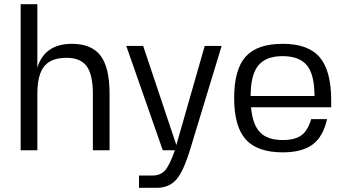

<svg xmlns="http://www.w3.org/2000/svg" viewBox="-20 -720 1657 920"><path d="M159 0H158H79V-700H159V-396Q194 -510 325 -510Q419 -510 462 -453Q505 -396 505 -270V0H425V-270Q425 -362 395.5 -402.5Q366 -443 299 -443Q225 -443 192 -402.5Q159 -362 159 -270Z M666 -500 825 -25 961 -500H1042L893 -10Q859 103 824 141.5Q789 180 731 180H646V121H712Q748 121 770 97.5Q792 74 818 0H760L585 -500Z M1183 -206Q1190 -124 1225.5 -86.5Q1261 -49 1335 -49Q1393 -49 1424 -71.5Q1455 -94 1471 -149H1547Q1529 -66 1478.5 -28Q1428 10 1335 10Q1213 10 1157.5 -52Q1102 -114 1102 -250Q1102 -387 1157 -448.5Q1212 -510 1335 -510Q1457 -510 1512 -445.5Q1567 -381 1567 -239V-206ZM1487 -260Q1487 -362 1451 -406.5Q1415 -451 1334 -451Q1254 -451 1217.5 -406Q1181 -361 1181 -260Z"/></svg>

Font: Fivo Sans Modern
Style: Regular
Weight: 400
Designer: Alexander Slobzheninov
Foundry: Alexander Slobzheninov
Version: 1.0